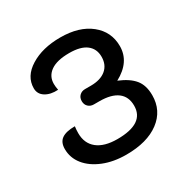

<svg xmlns="http://www.w3.org/2000/svg" viewBox="-122 -1003 698 716"><g transform="rotate(-30 226.5 -645.0)"><path d="M35 -527Q35 -556 53.5 -569Q72 -582 110 -582Q108 -568 108 -553Q108 -509 138 -485Q168 -461 224 -461Q340 -461 340 -538Q340 -577 313.5 -597Q287 -617 236 -617H212Q198 -617 188.5 -626Q179 -635 179 -650Q179 -665 188.5 -674Q198 -683 212 -683H237Q279 -683 302.5 -702.5Q326 -722 326 -757Q326 -791 301.5 -810Q277 -829 228 -829Q175 -829 148 -810Q121 -791 121 -758Q121 -746 124 -731Q91 -729 69.5 -742.5Q48 -756 48 -781Q48 -832 99.5 -864Q151 -896 228 -896Q309 -896 357 -857.5Q405 -819 405 -757Q405 -689 332 -650Q376 -632 397 -606.5Q418 -581 418 -538Q418 -472 366 -433Q314 -394 224 -394Q169 -394 126 -411.5Q83 -429 59 -459Q35 -489 35 -527Z"/></g></svg>

Font: K2D Light
Style: Regular
Weight: 300
Designer: Katatrad Aksorn Co.,Ltd.
Foundry: Cadson Demak Co.,Ltd.
Version: Version 1.000; ttfautohint (v1.6)